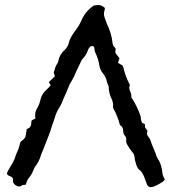

<svg xmlns="http://www.w3.org/2000/svg" viewBox="-20 -737 708 774"><path d="M587.9 17.6Q578.1 17.6 572.8 7.3L561 -24.4Q552.7 -44.9 541 -53.2Q533.2 -59.6 528.1 -76.7Q522.9 -93.8 522 -105.2Q521 -116.7 512.7 -124.5Q503.9 -135.3 497.1 -147Q488.3 -160.2 488.3 -168.5L489.3 -176.8Q489.3 -182.6 484.9 -188Q476.6 -196.8 476.6 -208.5Q476.6 -225.1 465.8 -231Q462.9 -231.9 462.9 -235.4Q454.1 -268.6 437.5 -298.8Q435.5 -302.7 435.5 -306.2L436 -311.5Q436 -326.2 429.7 -338.9Q418 -362.3 418 -389.6Q412.6 -399.4 410.2 -410.2Q406.7 -427.2 395 -441.2Q383.3 -455.1 380.1 -475.3Q377 -495.6 368.7 -515.1Q360.4 -531.2 360.4 -543Q360.4 -551.3 351.1 -551.3Q348.1 -551.3 344.7 -549.3Q335.9 -542 333 -530.8Q327.1 -514.6 314.5 -501.5Q308.1 -494.6 304.7 -485.4Q302.7 -480.5 300.3 -476.1Q293 -461.9 286.6 -447.3Q277.8 -424.3 264.6 -403.3Q260.7 -397.9 258.8 -392.1Q252.4 -375.5 245.1 -359.4Q235.8 -339.8 228 -319.3Q224.6 -312 220.2 -305.2Q206.1 -284.2 198.7 -255.4L189.9 -230.5Q179.7 -196.3 154.8 -135.3Q149.4 -124 145.5 -112.8Q138.7 -86.4 120.6 -64L113.8 -49.3Q107.9 -33.2 95.7 -19Q89.4 -11.2 83.5 7.8Q81.1 8.3 78.1 8.3Q70.8 8.3 68.8 10.3Q63.5 15.1 58.1 15.1Q51.8 15.1 43.9 10.3Q32.2 2.9 32.2 -7.8L32.7 -13.2Q32.7 -22.5 20.5 -26.6Q8.3 -30.8 8.3 -37.6Q8.3 -43.5 21.5 -64.5Q32.7 -81.1 39.6 -98.6Q43 -110.4 47.9 -121.6Q55.7 -136.7 59.6 -154.3Q61 -166 69.8 -170.9Q79.6 -177.7 83 -187L87.9 -216.8Q106 -222.2 106 -240.7Q106 -246.1 106.7 -249.3Q107.4 -252.4 121.6 -258.8Q122.1 -259.3 123 -259.3Q121.6 -266.1 121.6 -272.5Q121.6 -290 132.8 -305.7Q139.6 -318.8 142.6 -333.5Q147.9 -358.4 167.5 -375.5Q176.8 -383.8 184.6 -393.6L176.8 -406.2L200.7 -428.7Q200.7 -432.6 198.7 -438Q196.8 -440.9 196.8 -444.8Q196.8 -446.8 197.8 -449.2Q200.7 -455.1 201.7 -461.4Q204.6 -472.2 210.9 -480.5Q213.9 -484.9 214.8 -489.7Q219.7 -517.6 241.2 -536.1Q254.9 -549.3 257.8 -565.9Q262.7 -585.9 284.2 -614.3Q299.3 -633.8 309.1 -656.2Q323.7 -690.9 357.9 -714.8Q370.6 -716.8 377.4 -716.8Q388.7 -716.8 402.8 -705.1Q402.8 -700.7 401.9 -696.3Q398.9 -688.5 398.9 -680.7Q398.9 -670.4 412.1 -638.2Q429.7 -602.1 433.6 -564.5Q435.1 -552.2 440.7 -547.9Q446.3 -543.5 446.3 -538.1Q446.3 -536.1 445.6 -533.7Q444.8 -531.2 444.8 -528.3Q444.8 -525.9 446.3 -522.5Q447.8 -519 451.7 -514.9Q455.6 -510.7 458.5 -506.3L461.9 -502.4L455.6 -483.9Q459.5 -481 464.8 -478Q475.1 -475.1 477.5 -464.4Q485.4 -429.2 502 -397.9Q503.4 -395.5 503.4 -392.6Q501 -388.2 501 -383.3Q501 -377 505.4 -367.2Q509.8 -357.4 509.8 -348.1L509.3 -344.7Q509.3 -343.8 510.3 -342.5Q511.2 -341.3 512.5 -339.8Q513.7 -338.4 514.2 -337.4Q532.7 -307.6 544.4 -275.4Q544.4 -273.9 544.9 -273.4Q547.9 -267.6 547.9 -259.8V-257.3Q547.9 -254.4 551.3 -245.1Q552.2 -241.2 558.6 -239.3Q564.9 -237.3 564.9 -231.9L564 -226.1Q564 -223.6 569.1 -217.3Q574.2 -210.9 574.5 -210Q574.7 -209 574.7 -208.5L574.2 -207.5Q572.3 -202.6 572.3 -198.7Q572.3 -192.4 580.1 -182.6Q585 -177.2 586.9 -170.4Q590.8 -157.2 596.7 -144.3Q602.5 -131.3 607.9 -117.2Q610.8 -104 619.1 -92.8Q631.3 -73.7 635.7 -33.7Q637.2 -25.9 644.5 -13.7Q641.6 -8.3 635.7 -3.9Q602.1 17.6 587.9 17.6Z"/></svg>

Font: Kurland
Style: Regular
Weight: 400
Designer: GGBot
Version: 0.22